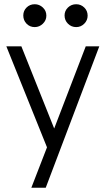

<svg xmlns="http://www.w3.org/2000/svg" viewBox="-20 -687 489 907"><path d="M144 -559Q121 -559 105.5 -575Q90 -591 90 -614Q90 -636 105.5 -651.5Q121 -667 144 -667Q166 -667 182.5 -651.5Q199 -636 199 -613Q199 -591 182.5 -575Q166 -559 144 -559ZM340 -559Q317 -559 301 -575Q285 -591 285 -614Q285 -636 301 -651.5Q317 -667 340 -667Q362 -667 378 -651.5Q394 -636 394 -613Q394 -591 378 -575Q362 -559 340 -559ZM385 -468H449L196 200H128L202 9L10 -468H81L236 -80Z"/></svg>

Font: Didact Gothic
Style: Regular
Weight: 400
Designer: Daniel Johnson
Foundry: Daniel Johnson
Version: Version 2.101;PS 002.101;hotconv 1.0.88;makeotf.lib2.5.64775